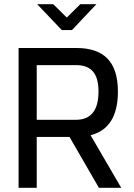

<svg xmlns="http://www.w3.org/2000/svg" viewBox="-20 -900 640 920"><path d="M346 -670H69V0H156V-244H313L454 0H561L414 -252C501 -274 545 -344 545 -461C545 -606 476 -670 346 -670ZM156 -326V-588H344C415 -588 452 -551 452 -461C452 -373 417 -326 344 -326ZM158 -880 276 -756H325L442 -880H365L300 -816L235 -880Z"/></svg>

Font: LT Wave Mono
Style: Regular
Weight: 400
Designer: Daniel Lyons
Version: Version 2.5 (Glyphs App)